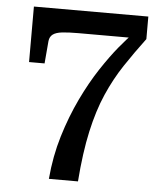

<svg xmlns="http://www.w3.org/2000/svg" viewBox="-51 -684 662 789"><g transform="rotate(5 280.0 -289.0)"><path d="M248 -546H485L472 -562Q451 -542 418 -502Q385 -462 347 -404.5Q309 -347 274 -274Q239 -201 213.5 -117Q188 -33 180 61H300Q309 -59 328.5 -147Q348 -235 377.5 -302.5Q407 -370 445.5 -428Q484 -486 529 -546V-639H57V-410H121L129 -503Q131 -521 143.5 -530.5Q156 -540 181.5 -543Q207 -546 248 -546Z"/></g></svg>

Font: Roboto Serif 20pt Medium
Style: Regular
Weight: 500
Version: Version 1.008